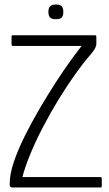

<svg xmlns="http://www.w3.org/2000/svg" viewBox="-20 -829 482 849"><path d="M400 -673Q404 -673 405 -671Q406 -669 406 -663V-635Q406 -625 398 -611.5Q390 -598 380 -587Q350 -553 313.5 -502Q277 -451 240.5 -391.5Q204 -332 171.5 -270Q139 -208 115 -150Q91 -92 79 -46H423Q427 -46 428.5 -44.5Q430 -43 430 -40V-7Q430 -2 428.5 -1Q427 0 423 0H35Q27 0 24.5 -5Q22 -10 23 -18Q23 -59 41 -112.5Q59 -166 89 -226.5Q119 -287 154.5 -347.5Q190 -408 225.5 -463Q261 -518 291.5 -560Q322 -602 341 -626H38Q33 -626 32 -628Q31 -630 31 -633V-666Q31 -670 32 -671.5Q33 -673 38 -673ZM260 -777Q260 -760 253.5 -752Q247 -744 227 -744Q208 -744 201 -752Q194 -760 194 -777Q194 -792 201 -800.5Q208 -809 227 -809Q248 -809 254 -800.5Q260 -792 260 -777Z"/></svg>

Font: Glory Thin Light
Style: Regular
Weight: 300
Version: Version 1.011